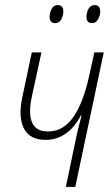

<svg xmlns="http://www.w3.org/2000/svg" viewBox="-20 -735 439 755"><path d="M239 0 280 -197Q290 -242 301 -281H298Q275 -236 239.5 -210.5Q204 -185 159 -185Q97 -185 74 -230Q51 -275 68 -354L105 -529H143L105 -354Q91 -289 106 -253.5Q121 -218 169 -218Q228 -218 267.5 -273.5Q307 -329 331 -438L351 -529H388L276 0ZM342 -644Q320 -644 320 -669Q320 -685 328 -700Q336 -715 352 -715Q374 -715 374 -690Q374 -674 365.5 -659Q357 -644 342 -644ZM197 -644Q175 -644 175 -669Q175 -685 183 -700Q191 -715 207 -715Q229 -715 229 -690Q229 -674 221 -659Q213 -644 197 -644Z"/></svg>

Font: Noto Sans Condensed ExtraLight
Style: Italic
Weight: 200
Width: 3
Italic angle: -12°
Designer: Monotype Design Team
Foundry: Monotype Imaging Inc.
Version: Version 2.013; ttfautohint (v1.8.4.7-5d5b)